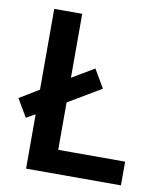

<svg xmlns="http://www.w3.org/2000/svg" viewBox="-81 -779 710 845"><g transform="rotate(10 274.0 -357.0)"><path d="M93 0V-243L53 -220L6 -300L93 -353V-714H218V-428L317 -487L365 -405L218 -318V-106H517V0Z"/></g></svg>

Font: Noto Sans New Tai Lue SemiBold
Style: Regular
Weight: 600
Version: Version 2.003